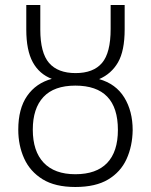

<svg xmlns="http://www.w3.org/2000/svg" viewBox="-20 -737 602 767"><path d="M281 10Q200 10 150 -21Q100 -52 76.5 -104Q53 -156 53 -219Q53 -303 88.5 -354Q124 -405 187 -422Q137 -441 111 -488.5Q85 -536 85 -619V-717H141V-619Q141 -526 176 -485.5Q211 -445 282 -445Q353 -445 387.5 -485.5Q422 -526 422 -621V-717H478V-620Q478 -534 451.5 -488Q425 -442 376 -421Q443 -402 476.5 -347.5Q510 -293 510 -217Q509 -153 485.5 -101.5Q462 -50 412 -20Q362 10 281 10ZM281 -41Q365 -41 408 -86Q451 -131 451 -218Q451 -395 281 -395Q196 -395 153.5 -349.5Q111 -304 111 -219Q111 -133 154.5 -87Q198 -41 281 -41Z"/></svg>

Font: Noto Sans Condensed Light
Style: Regular
Weight: 300
Width: 3
Designer: Monotype Design Team
Foundry: Monotype Imaging Inc.
Version: Version 2.013; ttfautohint (v1.8.4.7-5d5b)